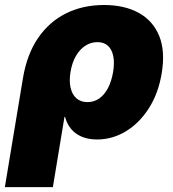

<svg xmlns="http://www.w3.org/2000/svg" viewBox="-52 -559 706 783"><path d="M-32.2 204.1 41.5 -239.7Q57.6 -336.9 103 -403.6Q148.4 -470.2 217.3 -504.4Q286.1 -538.6 372.1 -538.6Q455.6 -538.6 513.7 -506.6Q571.8 -474.6 597.2 -412.6Q622.6 -350.6 607.4 -259.8Q593.8 -177.7 554.9 -117.2Q516.1 -56.6 461.2 -23.4Q406.2 9.8 343.8 9.8Q307.6 9.8 281 -1.7Q254.4 -13.2 237.5 -33.7Q220.7 -54.2 213.4 -82H210.9L163.6 204.1ZM304.7 -142.6Q331.5 -142.6 352.8 -157.5Q374 -172.4 388.4 -200Q402.8 -227.5 409.2 -265.1Q415.5 -303.2 409.9 -330.3Q404.3 -357.4 388.2 -372.3Q372.1 -387.2 345.2 -387.2Q318.4 -387.2 295.7 -372.3Q272.9 -357.4 257.3 -330.3Q241.7 -303.2 235.4 -265.1Q229.5 -228 236.1 -200.2Q242.7 -172.4 260.3 -157.5Q277.8 -142.6 304.7 -142.6Z"/></svg>

Font: Inter 24pt Black
Style: Italic
Weight: 900
Italic angle: -9.3988°
Designer: Rasmus Andersson
Foundry: rsms
Version: Version 4.001;git-66647c0bb